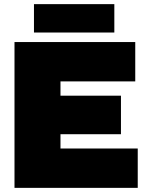

<svg xmlns="http://www.w3.org/2000/svg" viewBox="-20 -907 709 927"><path d="M50 0V-704H633V-514H272V-445H564V-259H272V-190H645V0ZM532 -887V-750H144V-887Z"/></svg>

Font: Prodigy Sans Black
Style: Regular
Weight: 900
Designer: Wei Huang
Foundry: Wei Huang
Version: Version 1.003; ttfautohint (v1.8.3)